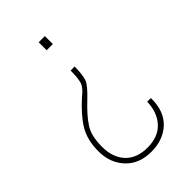

<svg xmlns="http://www.w3.org/2000/svg" viewBox="-218 -609 881 881"><g transform="rotate(-45 222.5 -168.5)"><path d="M210.9 -528.8H251V-477.1H210.9ZM370.1 16.1H392.6L394 19Q394.5 102.1 346.7 147.2Q298.8 192.4 220.7 192.4Q142.6 192.4 96.7 143.1Q50.8 93.8 50.8 19.5Q50.8 -54.7 81.1 -104.7Q111.3 -154.8 174.3 -211.4Q207.5 -236.8 215.1 -260.5Q222.7 -284.2 222.7 -333.5H249Q248 -275.9 238.5 -252.2Q229 -228.5 178.7 -181.2Q128.4 -133.8 102.8 -94Q77.1 -54.2 77.1 15.6Q77.1 85.4 115.2 126Q153.3 166.5 222.7 166.5Q292 166.5 330.1 125.2Q368.2 84 370.1 16.1Z"/></g></svg>

Font: Roboto-Thin
Style: Regular
Weight: 250
Designer: Google
Version: Version 1.100141; 2013; ttfautohint (v0.94.14-c901) -l 8 -r 